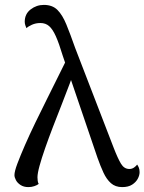

<svg xmlns="http://www.w3.org/2000/svg" viewBox="-20 -750 590 784"><path d="M479 14Q451 14 433 -2Q415 -18 402.5 -45Q390 -72 378 -106L236 -523Q221 -573 208 -602Q195 -631 180.5 -643.5Q166 -656 145 -656Q126 -656 110.5 -649Q95 -642 88 -635Q86 -639 83.5 -646.5Q81 -654 81 -661Q81 -693 105 -711.5Q129 -730 159 -730Q194 -730 214.5 -709.5Q235 -689 251 -650Q267 -611 287 -554L444 -147Q461 -103 474 -81.5Q487 -60 508 -60Q519 -60 527.5 -66Q536 -72 540 -78Q543 -74 546.5 -66.5Q550 -59 550 -47Q550 -34 542.5 -20Q535 -6 519.5 4Q504 14 479 14ZM96 14Q77 14 64 5.5Q51 -3 45 -14.5Q39 -26 39 -35Q39 -50 51 -82Q63 -114 82 -157.5Q101 -201 124.5 -249.5Q148 -298 172 -346Q196 -394 216.5 -435.5Q237 -477 251 -505L288 -475Q279 -447 264.5 -408Q250 -369 232 -323.5Q214 -278 196.5 -232.5Q179 -187 164.5 -145.5Q150 -104 141.5 -73Q133 -42 133 -26Q133 -19 134 -11.5Q135 -4 138 1Q132 6 120.5 10Q109 14 96 14Z"/></svg>

Font: Arima Thin Medium
Style: Regular
Weight: 500
Version: Version 1.100